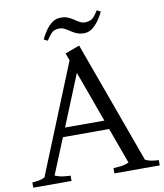

<svg xmlns="http://www.w3.org/2000/svg" viewBox="-97 -993 915 1072"><g transform="rotate(-10 360.5 -457.0)"><path d="M4 0V-30Q15 -30 35.5 -33Q56 -36 75 -45L327 -665L312 -707L394 -737L645 -46Q665 -36 687 -33Q709 -30 721 -30V0H464V-30Q478 -30 504 -33Q530 -36 552 -46L478 -249H216L133 -46Q156 -36 181.5 -33Q207 -30 221 -30V0ZM237 -300H460L355 -589ZM226 -794 205 -805Q214 -824 229 -847.5Q244 -871 265.5 -889Q287 -907 312 -908Q338 -910 357 -902.5Q376 -895 391 -884.5Q406 -874 421 -866Q436 -858 454 -859Q483 -861 497.5 -876.5Q512 -892 525 -914L546 -903Q538 -885 522.5 -861.5Q507 -838 486 -820Q465 -802 439 -800Q414 -799 395 -806.5Q376 -814 361 -824.5Q346 -835 330.5 -843Q315 -851 297 -850Q268 -848 254 -831.5Q240 -815 226 -794Z"/></g></svg>

Font: Joan
Style: Regular
Weight: 400
Designer: Paolo Biagini
Version: Version 1.001; ttfautohint (v1.8.4.7-5d5b);gftools[0.9.30]